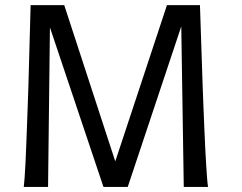

<svg xmlns="http://www.w3.org/2000/svg" viewBox="-20 -733 948 753"><path d="M231.9 -712.9 432.1 -100.1 634.8 -712.9H764.2Q769.5 -538.6 774.9 -392.6Q776.4 -351.1 778.1 -309.3Q779.8 -267.6 781.5 -227.8Q783.2 -188 784.9 -152.1Q786.6 -116.2 788.6 -86.4Q790.5 -56.6 792.2 -34.4Q793.9 -12.2 795.9 0H700.7L690.9 -629.4L481 0H385.7L175.8 -625.5L168.5 0H73.2Q74.7 -12.2 76.4 -34.4Q78.1 -56.6 79.6 -86.4Q81.1 -116.2 82.5 -152.1Q84 -188 85.4 -227.8Q86.9 -267.6 88.4 -309.3Q89.8 -351.1 91.3 -392.6Q95.7 -538.6 100.1 -712.9Z"/></svg>

Font: Andika Cyr
Style: Regular
Weight: 400
Designer: Victor Gaultney, Annie Olsen, Julie Remington, Don Collingsworth, Eric Hays, Becca Hirsbrunner
Foundry: SIL International
Version: Version 5.000